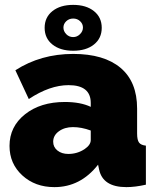

<svg xmlns="http://www.w3.org/2000/svg" viewBox="-20 -757 639 787"><path d="M195 -711.5Q227 -737 280 -737Q333 -737 365 -711.5Q397 -686 397 -643Q397 -600 365 -574.5Q333 -549 280 -549Q227 -549 195 -574.5Q163 -600 163 -643Q163 -686 195 -711.5ZM280 -605Q296 -605 308 -617Q320 -629 320 -644Q320 -659 308.5 -670Q297 -681 280 -681Q263 -681 251.5 -670Q240 -659 240 -644Q240 -629 251.5 -617Q263 -605 280 -605ZM19 -159Q19 -238 82.5 -288.5Q146 -339 246 -339Q310 -339 352 -319V-335Q352 -408 261 -408Q184 -408 98 -351L43 -469Q147 -536 280 -536Q406 -536 474 -479Q542 -422 542 -312V-210Q542 -183 550 -172.5Q558 -162 578 -160V0Q534 10 498 10Q401 10 386 -63L382 -82Q310 10 203 10Q124 10 71.5 -38Q19 -86 19 -159ZM327 -146Q352 -163 352 -183V-222Q314 -236 279 -236Q245 -236 221.5 -219Q198 -202 198 -176Q198 -154 215.5 -140Q233 -126 260 -126Q297 -126 327 -146Z"/></svg>

Font: Raleway-v4020 Black
Style: Regular
Weight: 900
Designer: Matt McInerney, Pablo Impallari, Rodrigo Fuenzalida
Foundry: Matt McInerney, Pablo Impallari, Rodrigo Fuenzalida
Version: Version 4.020;PS 004.020;hotconv 1.0.88;makeotf.lib2.5.64775